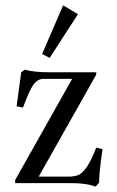

<svg xmlns="http://www.w3.org/2000/svg" viewBox="-20 -684 436 717"><path d="M165.5 -467.8 137.2 -482.4 215.8 -664.1 271 -630.9ZM337.4 12.7Q299.3 0 253.9 0H36.6V-11.7L249.5 -389.6H142.6Q119.6 -389.6 103 -365.2Q89.4 -345.7 65.9 -282.2L42 -287.1L59.1 -413.6L72.3 -423.8Q107.4 -414.1 161.6 -414.1H339.4V-405.3L124.5 -24.4H234.4Q259.3 -24.4 273.9 -31Q288.6 -37.6 304.7 -61.3Q320.8 -85 339.4 -132.8L362.8 -127Q350.1 -40 350.1 -2Z"/></svg>

Font: Elstob 18pt
Style: Regular
Weight: 400
Designer: Peter S. Baker
Version: Version 1.015